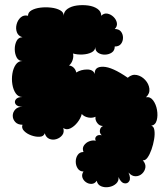

<svg xmlns="http://www.w3.org/2000/svg" viewBox="-20 -558 665 768"><path d="M491 -247Q508 -262 527 -258Q546 -254 560.5 -238.5Q575 -223 577.5 -203.5Q580 -184 564 -169Q581 -172 592.5 -156.5Q604 -141 608 -118.5Q612 -96 607 -77Q602 -58 585 -55Q595 -53 597.5 -37.5Q600 -22 596.5 -1Q593 20 586 40Q579 60 570 72.5Q561 85 551 83Q564 98 561.5 112.5Q559 127 548 137Q537 147 522 147Q507 147 494 132Q504 155 497 166.5Q490 178 476.5 175Q463 172 454 150Q456 166 444.5 176.5Q433 187 416 190Q399 193 384.5 187Q370 181 367 165Q359 177 346.5 177.5Q334 178 323.5 170.5Q313 163 309.5 151.5Q306 140 314 128Q299 128 291 116Q283 104 283 88.5Q283 73 291 61.5Q299 50 314 50Q308 35 316 23.5Q324 12 337.5 7Q351 2 363 5Q358 -5 365 -12.5Q372 -20 387 -17Q378 -24 379.5 -36.5Q381 -49 392 -54Q378 -54 369 -66Q360 -78 362 -91Q349 -85 333 -88Q317 -91 307 -102Q303 -85 290 -68.5Q277 -52 261.5 -44.5Q246 -37 233 -46Q238 -29 229 -17.5Q220 -6 205.5 -1.5Q191 3 177.5 -2.5Q164 -8 159 -25Q155 -12 139 -11Q123 -10 105 -16.5Q87 -23 76 -34.5Q65 -46 70 -59Q51 -59 41 -70Q31 -81 31 -95Q31 -109 41 -120Q51 -131 70 -131Q50 -131 43 -140.5Q36 -150 43 -160Q50 -170 70 -170Q53 -170 43 -184.5Q33 -199 29.5 -220.5Q26 -242 29.5 -263.5Q33 -285 43 -299.5Q53 -314 70 -314Q54 -314 46.5 -328.5Q39 -343 39 -361.5Q39 -380 46.5 -394.5Q54 -409 70 -409Q53 -414 47.5 -429Q42 -444 46.5 -461Q51 -478 63 -488.5Q75 -499 92 -495Q92 -509 106.5 -517Q121 -525 142 -527.5Q163 -530 184.5 -527.5Q206 -525 220.5 -517Q235 -509 235 -495Q235 -512 250 -522.5Q265 -533 287.5 -536Q310 -539 332.5 -536Q355 -533 370 -522.5Q385 -512 385 -495Q396 -506 409.5 -503.5Q423 -501 434 -490.5Q445 -480 447.5 -466.5Q450 -453 439 -442Q456 -442 464 -431.5Q472 -421 472 -407Q472 -393 464 -382.5Q456 -372 439 -372Q439 -356 427.5 -348Q416 -340 400.5 -339.5Q385 -339 373 -346.5Q361 -354 361 -370Q361 -356 346 -348.5Q331 -341 310 -340Q289 -339 272 -344Q275 -332 270.5 -318Q266 -304 256 -296Q267 -295 275 -287Q283 -279 285 -268Q304 -280 328.5 -280Q353 -280 359 -262Q357 -292 393 -291Q429 -290 491 -247Z"/></svg>

Font: Rubik Bubbles
Style: Regular
Weight: 400
Designer: Hubert and Fischer, NaN
Foundry: Hubert and Fischer, NaN
Version: Version 2.200